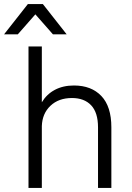

<svg xmlns="http://www.w3.org/2000/svg" viewBox="-56 -930 651 950"><path d="M85 -700H151V-424Q175 -464 215.5 -485.5Q256 -507 310 -507Q396 -507 445.5 -455Q495 -403 495 -300V0H429V-300Q429 -373 395 -409Q361 -445 300 -445Q234 -445 193.5 -406.5Q153 -368 151 -306V0H85ZM119 -859 32 -760H-36L82 -910H156L274 -760H206Z"/></svg>

Font: PT Root UI Web
Style: Regular
Weight: 400
Designer: Vitaly Kuzmin
Foundry: ParaType Ltd.
Version: Version 1.000W